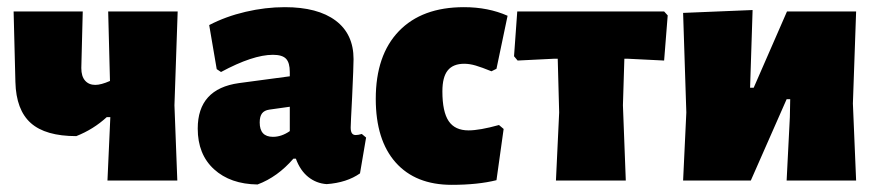

<svg xmlns="http://www.w3.org/2000/svg" viewBox="-20 -504 2455 536"><path d="M467 -210 475 0H280L288 -177H278Q241 -143 193 -124Q107 -124 66 -160.5Q25 -197 23 -275L18 -472H211L207 -314Q207 -291 217.5 -279Q228 -267 246 -267Q262 -267 287 -278L282 -472H476Z M967 -339Q967 -319 963 -233Q959 -157 959 -148Q959 -137 962.5 -132Q966 -127 973 -127Q980 -127 990 -130L1002 -120L985 -20Q948 6 892 10Q863 8 840.5 -10Q818 -28 806 -61H799Q755 -10 699 11Q623 10 577.5 -31.5Q532 -73 532 -145Q532 -256 647 -272L789 -291V-303Q789 -329 778.5 -340Q768 -351 742 -351Q686 -351 597 -303L585 -311L564 -434Q610 -458 665.5 -471Q721 -484 775 -484Q867 -484 917 -446.5Q967 -409 967 -339ZM732 -198Q718 -196 711.5 -187.5Q705 -179 705 -162Q705 -122 742 -122Q766 -122 789 -138V-206Z M1397 -460 1366 -312 1352 -305Q1325 -316 1308 -321Q1291 -326 1276 -326Q1245 -326 1230 -307.5Q1215 -289 1215 -249Q1215 -192 1232.5 -166Q1250 -140 1288 -140Q1319 -140 1373 -155L1386 -144L1366 -1Q1314 12 1241 12Q1140 12 1084.5 -50.5Q1029 -113 1029 -228Q1029 -350 1093.5 -417Q1158 -484 1275 -484Q1343 -484 1397 -460Z M1844 -461 1834 -335 1733 -340H1723L1719 -210L1727 0H1532L1541 -190L1537 -340H1526L1425 -335L1415 -347L1424 -472H1834Z M1896 -190 1887 -468 2081 -476 2074 -259H2084L2177 -472H2370L2361 -215L2370 0H2176L2185 -177L2186 -227H2176L2076 0H1887Z"/></svg>

Font: Luna Sans Black
Style: Regular
Weight: 900
Designer: Juan Pablo del Peral
Foundry: Huerta Tipografica
Version: Version 2.001; ttfautohint (v1.5)